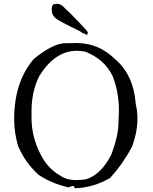

<svg xmlns="http://www.w3.org/2000/svg" viewBox="-20 -974 809 1017"><path d="M376 23Q472 21 563 -31Q631 -106 680 -198Q708 -276 708 -347Q708 -386 699 -423Q688 -578 588 -662Q502 -746 386 -746Q384 -746 323 -745Q262 -744 160 -663Q55 -541 55 -343Q55 -271 76 -200Q112 -115 183 -49Q252 -2 345 19Q352 13 356 13L358 14Q362 11 366 11Q373 11 376 23ZM385 -20Q332 -20 299 -44Q233 -80 193 -160Q147 -251 147 -350V-385Q147 -491 189 -573Q272 -705 387 -705Q409 -705 433 -700Q535 -659 577 -570Q610 -485 610 -387Q610 -373 607 -310Q604 -247 570 -156Q518 -52 438 -25Q409 -20 385 -20ZM440 -789Q442 -789 442.5 -793Q443 -797 446 -801Q446 -807 392 -863Q338 -919 326 -928Q305 -954 283 -954Q281 -954 267.5 -952Q254 -950 254 -924V-921Q254 -899 269.5 -882Q285 -865 401 -810Q419 -796 427 -796H428Q436 -789 440 -789Z"/></svg>

Font: Xiaobo Songti 小帛宋体
Style: Regular
Weight: 400
Version: Version 1.501;March 17, 2024;FontCreator 14.0.0.2814 64-bit